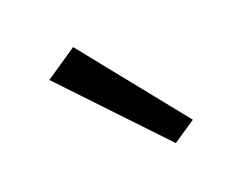

<svg xmlns="http://www.w3.org/2000/svg" viewBox="-46 -833 416 333"><g transform="rotate(-15 162.0 -666.5)"><path d="M234.5 -562.5 51 -725 105.5 -769.5 273.5 -594Z"/></g></svg>

Font: Karla
Style: Regular
Weight: 400
Designer: Jonathan Pinhorn
Version: Version 2.004;gftools[0.9.33]